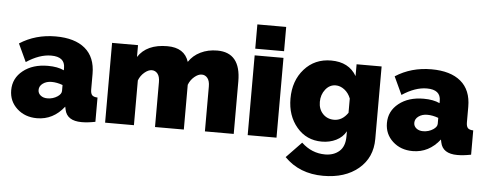

<svg xmlns="http://www.w3.org/2000/svg" viewBox="-57 -884 3196 1261"><g transform="rotate(5 1540.5 -253.5)"><path d="M203 10Q124 10 71.5 -38Q19 -86 19 -159Q19 -238 82.5 -288.5Q146 -339 246 -339Q310 -339 352 -319V-335Q352 -408 261 -408Q184 -408 98 -351L43 -469Q147 -536 280 -536Q406 -536 474 -479Q542 -422 542 -312V-210Q542 -183 552 -172Q562 -161 588 -160V0Q538 10 498 10Q401 10 386 -63L382 -82Q310 10 203 10ZM260 -126Q297 -126 327 -146Q352 -163 352 -183V-222Q314 -236 279 -236Q245 -236 221.5 -219Q198 -202 198 -176Q198 -154 215.5 -140Q233 -126 260 -126Z M1500 -346V0H1310V-296Q1310 -333 1295 -351.5Q1280 -370 1257 -370Q1234 -370 1208.5 -348.5Q1183 -327 1171 -295V0H981V-296Q981 -333 966 -351.5Q951 -370 928 -370Q905 -370 879.5 -348.5Q854 -327 842 -295V0H652V-526H823V-448Q880 -536 1016 -536Q1129 -536 1158 -445Q1186 -488 1235 -512Q1284 -536 1345 -536Q1500 -536 1500 -346Z M1782 0H1592V-526H1782ZM1782 -570H1592V-730H1782Z M2080 0Q1979 0 1915 -75.5Q1851 -151 1851 -264Q1851 -382 1919.5 -459Q1988 -536 2096 -536Q2213 -536 2264 -448V-526H2429V-48Q2429 75 2341 149Q2253 223 2109 223Q1952 223 1853 122L1953 18Q2021 82 2109 82Q2166 82 2202.5 50Q2239 18 2239 -48V-82Q2217 -42 2174.5 -21Q2132 0 2080 0ZM2148 -150Q2202 -150 2239 -204V-298Q2225 -334 2197.5 -355Q2170 -376 2140 -376Q2100 -376 2072.5 -341.5Q2045 -307 2045 -259Q2045 -211 2074 -180.5Q2103 -150 2148 -150Z M2680 10Q2601 10 2548.5 -38Q2496 -86 2496 -159Q2496 -238 2559.5 -288.5Q2623 -339 2723 -339Q2787 -339 2829 -319V-335Q2829 -408 2738 -408Q2661 -408 2575 -351L2520 -469Q2624 -536 2757 -536Q2883 -536 2951 -479Q3019 -422 3019 -312V-210Q3019 -183 3029 -172Q3039 -161 3065 -160V0Q3015 10 2975 10Q2878 10 2863 -63L2859 -82Q2787 10 2680 10ZM2737 -126Q2774 -126 2804 -146Q2829 -163 2829 -183V-222Q2791 -236 2756 -236Q2722 -236 2698.5 -219Q2675 -202 2675 -176Q2675 -154 2692.5 -140Q2710 -126 2737 -126Z"/></g></svg>

Font: Raleway
Style: Heavy
Weight: 900
Designer: Matt McInerney, Pablo Impallari, Rodrigo Fuenzalida
Foundry: Matt McInerney, Pablo Impallari, Rodrigo Fuenzalida
Version: Version 2.001